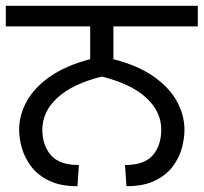

<svg xmlns="http://www.w3.org/2000/svg" viewBox="-27 -642 702 662"><path d="M240 0Q181 0 142 -19Q103 -38 80.5 -68Q58 -98 48.5 -131.5Q39 -165 39 -194Q39 -245 65 -292.5Q91 -340 145.5 -378Q200 -416 284 -438V-551H-7V-622H655V-551H364V-438Q449 -416 503 -378Q557 -340 583 -292.5Q609 -245 609 -194Q609 -165 600 -131.5Q591 -98 568.5 -68Q546 -38 507 -19Q468 0 409 0L404 -73Q471 -73 500 -107Q529 -141 529 -195Q529 -257 477 -305Q425 -353 324 -378Q223 -353 171 -305Q119 -257 119 -195Q119 -141 148.5 -107Q178 -73 245 -73Z"/></svg>

Font: lgurmukhi85
Style: Book
Weight: 400
Designer: Jelle Bosma - Monotype Design Team
Foundry: Monotype Imaging Inc.
Version: Version 2.003